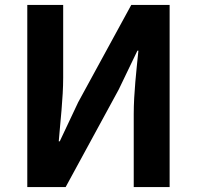

<svg xmlns="http://www.w3.org/2000/svg" viewBox="-20 -761 801 781"><path d="M91 0H247L463 -397L539 -555H543C535 -475 524 -382 524 -297V0H670V-741H514L298 -345L223 -186H219C225 -263 237 -361 237 -445V-741H91Z"/></svg>

Font: Noto Sans Mono CJK SC
Style: Bold
Weight: 700
Designer: Ryoko NISHIZUKA 西塚涼子 (kana, bopomofo & ideographs); Paul D. Hunt (Latin, Greek & Cyrillic); Sandoll Communications 산돌커뮤니
Foundry: Adobe
Version: Version 2.004;hotconv 1.0.118;makeotfexe 2.5.65603